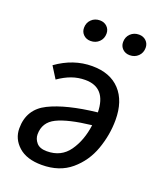

<svg xmlns="http://www.w3.org/2000/svg" viewBox="-143 -858 804 960"><g transform="rotate(20 258.5 -377.5)"><path d="M465 -325Q465 -246 437.5 -168.5Q410 -91 349 -39.5Q288 12 194 12Q114 12 70.5 -27Q27 -66 27 -122Q27 -224 117 -268.5Q207 -313 369 -331Q366 -462 255 -462Q218 -462 184 -450Q150 -438 114 -413L75 -475Q164 -539 264 -539Q360 -539 412.5 -482.5Q465 -426 465 -325ZM364 -261Q240 -247 181.5 -218Q123 -189 123 -125Q123 -101 140 -81Q157 -61 195 -61Q271 -61 312 -119Q353 -177 364 -261ZM159 -705Q159 -732 177 -749.5Q195 -767 222 -767Q245 -767 260 -752.5Q275 -738 275 -716Q275 -689 257 -671.5Q239 -654 212 -654Q189 -654 174 -668.5Q159 -683 159 -705ZM367 -705Q367 -732 385 -749.5Q403 -767 430 -767Q453 -767 468 -752.5Q483 -738 483 -716Q483 -689 465 -671.5Q447 -654 420 -654Q397 -654 382 -668.5Q367 -683 367 -705Z"/></g></svg>

Font: FiraGO
Style: Italic
Weight: 400
Italic angle: -8°
Designer: bBox Type GmbH
Foundry: bBox Type GmbH
Version: Version 1.001